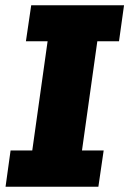

<svg xmlns="http://www.w3.org/2000/svg" viewBox="-20 -706 489 726"><path d="M1 0 20 -137H102L160 -550H78L98 -686H449L430 -550H348L290 -137H372L352 0Z"/></svg>

Font: Chivo Medium ExtraBold
Style: Italic
Weight: 800
Italic angle: -8.05°
Version: Version 2.002